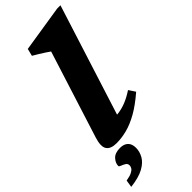

<svg xmlns="http://www.w3.org/2000/svg" viewBox="-328 -774 1049 1049"><g transform="rotate(-45 196.0 -249.5)"><path d="M195 -594.5Q186 -601 170 -611.5Q154 -622 136 -633Q118 -644 104 -652L114.5 -694.5L384 -737H409.5L187.5 -38.5L148 -96Q184.5 -92.5 216.2 -96.8Q248 -101 279 -113.8Q310 -126.5 343 -148.5L368 -110.5Q312.5 -62.5 264.8 -35.5Q217 -8.5 175 2.2Q133 13 93.5 13Q49 13 33.2 -11Q17.5 -35 35 -90ZM12 107.5Q12 84.5 30.8 64.2Q49.5 44 88.5 44Q118.5 44 134.8 59.8Q151 75.5 151 105.5Q151 134.5 135.5 162.2Q120 190 83.2 210.2Q46.5 230.5 -18.5 238L-12 196Q17 191 32 183.5Q47 176 52.8 166.8Q58.5 157.5 58.5 148.5Q58.5 135 47 128Q35.5 121 23.8 116.8Q12 112.5 12 107.5Z"/></g></svg>

Font: Newsreader 9pt
Style: Bold Italic
Weight: 700
Italic angle: -17°
Designer: Hugues Gentile
Foundry: Production Type
Version: Version 1.003